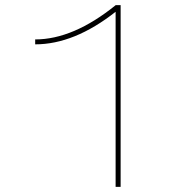

<svg xmlns="http://www.w3.org/2000/svg" viewBox="-20 -726 725 746"><path d="M429.2 -680.2Q268.6 -553.7 116.7 -553.7V-572.8Q264.6 -572.8 429.7 -706.1H448.7V0H429.2Z"/></svg>

Font: Fortheenas_01
Style: Regular
Weight: 100
Designer: Situjuh Nazara
Version: Version 1.10 September 8, 2014